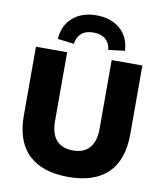

<svg xmlns="http://www.w3.org/2000/svg" viewBox="-101 -1029 958 1121"><g transform="rotate(10 378.5 -468.0)"><path d="M380 11Q226 11 144.5 -66.5Q63 -144 63 -298V-705H248V-298Q248 -222 282 -184Q316 -146 380 -146Q445 -146 478.5 -184.5Q512 -223 512 -298V-705H694V-298Q694 -144 614 -66.5Q534 11 380 11ZM278 -760 181 -772Q186 -853 240 -900Q294 -947 380 -947Q467 -947 521 -900Q575 -853 579 -772L482 -760Q478 -800 451.5 -822.5Q425 -845 380 -845Q334 -845 308.5 -822.5Q283 -800 278 -760Z"/></g></svg>

Font: Nunito Sans 11pt Black
Style: Regular
Weight: 900
Version: Version 3.101;gftools[0.9.27]